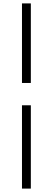

<svg xmlns="http://www.w3.org/2000/svg" viewBox="-20 -835 310 1127"><path d="M109 272V-217H161V272ZM161 -348H109V-815H161Z"/></svg>

Font: Shippori Mincho TTF
Style: Regular
Weight: 400
Version: Version 2.100